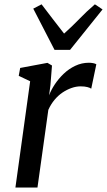

<svg xmlns="http://www.w3.org/2000/svg" viewBox="-20 -846 482 866"><path d="M49.5 0 116 -479.5 64.5 -504 71 -539.5 194 -562.5 214.5 -550.5 207.5 -462 201.5 -416Q210 -439.5 227 -465.2Q244 -491 267.2 -513.2Q290.5 -535.5 319.5 -549.2Q348.5 -563 381 -563Q390.5 -563 400 -561.2Q409.5 -559.5 414.5 -556L391.5 -446Q386.5 -450 374.2 -453.2Q362 -456.5 343.5 -456.5Q323.5 -456.5 302.8 -449.2Q282 -442 262.2 -428.8Q242.5 -415.5 226 -395.8Q209.5 -376 198 -350.5L149 0ZM226 -621 130 -807 167.5 -826.5Q192 -794 217.5 -761Q243 -728 269 -694.5Q306 -727.5 337.8 -760.5Q369.5 -793.5 408 -826.5L442.5 -803.5L296 -621Z"/></svg>

Font: Merriweather 28pt
Style: Italic
Weight: 400
Italic angle: -7.8°
Version: Version 2.101